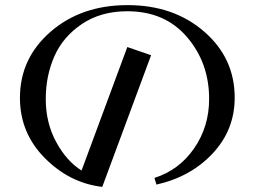

<svg xmlns="http://www.w3.org/2000/svg" viewBox="-20 -735 993 751"><path d="M58 -352Q58 -507 178 -611Q298 -715 479 -715Q659 -715 778.5 -611.5Q898 -508 898 -353Q898 -227 812 -135Q726 -43 592 -13L584 -39Q681 -70 739.5 -155Q798 -240 798 -348Q798 -489 711.5 -590Q625 -691 478 -691Q375 -691 301 -641.5Q227 -592 193 -515.5Q159 -439 159 -347Q159 -255 199.5 -180Q240 -105 299 -68L478 -551L571 -519L380 -4Q252 -19 155 -117Q58 -215 58 -352Z"/></svg>

Font: Dihjauti
Style: Bold
Weight: 700
Designer: T. Christopher White
Version: Version 3.0.0